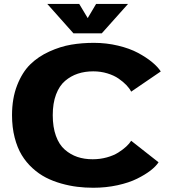

<svg xmlns="http://www.w3.org/2000/svg" viewBox="-20 -918 890 950"><path d="M613.5 -898.5 483.5 -753H343.5L214 -898.5H372L414 -828.5L455.5 -898.5ZM441.5 11Q400.5 11 362 6.2Q323.5 1.5 282.8 -10Q242 -21.5 207 -39.5Q172 -57.5 140.8 -86Q109.5 -114.5 87.5 -150.8Q65.5 -187 52.5 -237.5Q39.5 -288 39.5 -348Q39.5 -431.5 64.8 -496Q90 -560.5 129.5 -599.2Q169 -638 224 -663Q279 -688 332.2 -697Q385.5 -706 444.5 -706Q506.5 -706 564 -692.2Q621.5 -678.5 662.5 -656.5Q703.5 -634.5 732 -611Q760.5 -587.5 775.5 -564.5L629 -464.5Q621 -480.5 605.5 -496.8Q590 -513 567 -529Q544 -545 511 -555Q478 -565 441.5 -565Q400 -565 365.2 -553.5Q330.5 -542 302 -517.8Q273.5 -493.5 257.2 -450.2Q241 -407 241 -348Q241 -289 256.8 -245.5Q272.5 -202 300.8 -177.5Q329 -153 363 -141.5Q397 -130 438.5 -130Q475 -130 508.5 -139.2Q542 -148.5 565.2 -163.2Q588.5 -178 604.5 -192.8Q620.5 -207.5 629 -221.5L764.5 -115Q751.5 -95 724.8 -74.2Q698 -53.5 658.2 -33.8Q618.5 -14 561.5 -1.5Q504.5 11 441.5 11Z"/></svg>

Font: League Mono Wide ExtraBold
Style: Regular
Weight: 800
Width: 8
Designer: Tyler Finck
Foundry: The League of Moveable Type / Tyler Finck
Version: Version 2.210